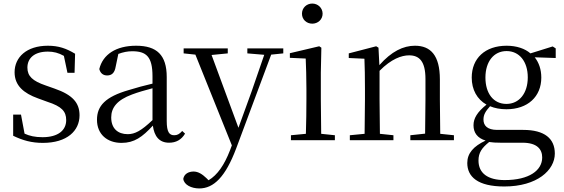

<svg xmlns="http://www.w3.org/2000/svg" viewBox="-20 -788 3171 1079"><path d="M221 15C357 15 427 -53 427 -140C427 -210 388 -255 287 -290L236 -308C163 -333 134 -360 134 -408C134 -461 173 -498 249 -498C281 -498 309 -491 339 -474L359 -379H399L402 -486C352 -516 309 -531 249 -531C129 -531 62 -466 62 -382C62 -307 113 -264 194 -235L246 -216C327 -190 352 -162 352 -113C352 -56 307 -17 219 -17C177 -17 146 -24 118 -37L98 -144H54V-25C108 1 157 15 221 15Z M930 14C969 14 999 -2 1020 -37L1004 -52C988 -34 976 -28 959 -28C932 -28 917 -45 917 -108V-355C917 -479 861 -531 745 -531C632 -531 558 -482 538 -400C544 -377 559 -364 582 -364C607 -364 624 -377 630 -413L645 -485C672 -495 697 -500 723 -500C802 -500 837 -470 837 -359V-318C793 -308 746 -295 704 -282C572 -244 525 -193 525 -115C525 -32 584 15 663 15C735 15 780 -18 839 -82C847 -22 875 14 930 14ZM837 -113C774 -53 738 -34 698 -34C642 -34 605 -66 605 -128C605 -183 638 -226 722 -257C756 -270 796 -281 837 -292Z M1370 -488 1465 -480 1394 -274 1320 -70 1169 -479 1260 -488V-516H1012V-488L1078 -481L1283 29L1272 58C1241 138 1202 196 1152 225L1140 213C1117 191 1094 176 1068 176C1040 176 1015 189 1010 217C1014 251 1056 271 1100 271C1181 271 1247 206 1307 47L1504 -481L1572 -488V-516H1370Z M1735 -655C1766 -655 1793 -678 1793 -711C1793 -744 1766 -768 1735 -768C1703 -768 1677 -744 1677 -711C1677 -678 1703 -655 1735 -655ZM1698 0H1862V-28L1785 -36C1784 -92 1783 -175 1783 -229V-380L1786 -520L1774 -528L1609 -489V-463L1698 -459C1700 -409 1702 -356 1702 -289V-229C1702 -175 1701 -92 1699 -36L1615 -28V0Z M2368 0H2531V-28L2454 -36L2452 -229V-342C2452 -477 2400 -531 2312 -531C2246 -531 2180 -499 2112 -422L2107 -520L2094 -528L1940 -488V-462L2028 -458C2030 -408 2031 -358 2031 -289V-229L2029 -36L1946 -28V0H2191V-28L2115 -36L2113 -229V-390C2179 -457 2237 -477 2279 -477C2337 -477 2371 -443 2371 -344V-229L2369 -37L2286 -28V0Z M2826 -204C2753 -204 2708 -263 2708 -352C2708 -442 2755 -501 2827 -501C2898 -501 2946 -443 2946 -353C2946 -264 2898 -204 2826 -204ZM2826 -174C2946 -174 3022 -245 3022 -352C3022 -397 3009 -436 2985 -466L3103 -462V-516L3086 -527L2961 -488C2930 -515 2883 -531 2827 -531C2706 -531 2631 -460 2631 -352C2631 -284 2661 -230 2714 -200C2662 -158 2641 -123 2641 -84C2641 -42 2663 -12 2709 2C2641 34 2606 73 2606 128C2606 205 2664 260 2814 260C2999 260 3098 168 3098 75C3098 -9 3041 -58 2920 -58H2774C2719 -58 2697 -82 2697 -116C2697 -144 2709 -163 2734 -191C2760 -180 2791 -174 2826 -174ZM2729 10C2748 13 2767 14 2793 14H2916C3000 14 3027 52 3027 97C3027 169 2955 224 2816 224C2722 224 2669 186 2669 114C2669 70 2688 43 2729 10Z"/></svg>

Font: Harano Aji Mincho K1
Style: Regular
Weight: 400
Foundry: Masamichi Hosoda
Version: HaranoAjiMinchoK1-Regular version 20230610;ttx 4.39.4